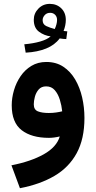

<svg xmlns="http://www.w3.org/2000/svg" viewBox="-20 -722 504 1007"><path d="M327.6 -517.1Q318.4 -517.6 311 -518.1Q303.7 -518.6 293 -520.5Q267.1 -485.8 221.9 -467.5Q176.8 -449.2 114.7 -445.8L107.4 -489.7Q153.8 -493.7 190.4 -504.2Q227.1 -514.6 245.6 -531.2Q212.4 -535.2 184.8 -555.4Q157.2 -575.7 157.2 -618.2Q157.2 -651.9 181.4 -676.8Q205.6 -701.7 241.2 -701.7Q277.3 -701.7 301.3 -678.5Q325.2 -655.3 325.2 -617.7Q325.2 -589.8 313.5 -559.6Q318.8 -559.1 322.8 -558.6Q326.7 -558.1 333 -557.6ZM267.1 -569.8Q272.5 -581.1 275.9 -593.8Q279.3 -606.4 279.3 -617.2Q279.3 -634.3 269 -644.5Q258.8 -654.8 243.2 -654.8Q225.1 -654.8 214.4 -642.6Q203.6 -630.4 203.6 -616.2Q203.6 -594.2 222.9 -585.2Q242.2 -576.2 267.1 -569.8ZM422.9 -103.5Q422.9 6.8 382.1 81.5Q341.3 156.2 265.4 200.7Q189.5 245.1 84.5 265.1L40 145Q142.1 125 209.5 87.2Q276.9 49.3 293.5 -6.3Q262.7 1 236.8 1Q145.5 1 93.5 -39.3Q41.5 -79.6 41.5 -169.9Q41.5 -208.5 53.2 -248.5Q64.9 -288.6 87.9 -322.3Q110.8 -356 144.8 -376.5Q178.7 -397 223.1 -397Q274.4 -397 312 -372.1Q349.6 -347.2 374.3 -305.2Q398.9 -263.2 410.9 -210.9Q422.9 -158.7 422.9 -103.5ZM235.8 -129.4Q256.3 -129.4 274.7 -132.1Q293 -134.8 306.2 -138.2Q303.2 -168.5 293.9 -198.7Q284.7 -229 267.3 -249Q250 -269 222.2 -269Q196.8 -269 182.6 -252.4Q168.5 -235.8 162.8 -213.9Q157.2 -191.9 157.2 -174.8Q157.2 -146.5 179 -137.9Q200.7 -129.4 235.8 -129.4Z"/></svg>

Font: Vazirmatn RD UI
Style: Bold
Weight: 700
Designer: Saber Rastikerdar
Foundry: Saber Rastikerdar
Version: Version 33.003